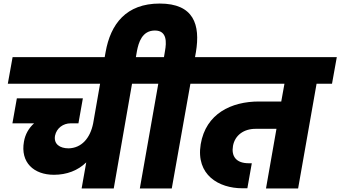

<svg xmlns="http://www.w3.org/2000/svg" viewBox="-20 -1062 1918 1082"><path d="M24 -590H544L505 -367C488 -282 439 -228 367 -226C317 -226 282 -250 290 -297C299 -341 337 -367 378 -367H422L447 -508H75L50 -367H172C142 -340 122 -305 115 -264C94 -147 170 -77 284 -77C356 -77 419 -101 466 -147L440 0H621L724 -590H811L838 -740H51Z M563 -701H739L752 -776C761 -821 780 -890 853 -890C923 -890 918 -821 910 -776L904 -740H811L784 -590H872L768 0H948L1053 -590H1139L1166 -740H1079L1084 -768C1110 -923 1072 -1042 880 -1042C691 -1042 603 -927 575 -768Z M1110 -590H1583L1565 -490H1439C1284 -490 1140 -422 1111 -249C1083 -76 1213 -1 1346 -1H1374L1399 -142H1382C1309 -142 1283 -183 1293 -240C1304 -300 1354 -336 1420 -336H1538L1479 0H1660L1764 -590H1851L1878 -740H1137Z"/></svg>

Font: SVN-Poppins ExtraBold
Style: Italic
Weight: 800
Italic angle: -10°
Designer: Ninad Kale (Devanagari), Jonny Pinhorn (Latin)
Foundry: Indian Type Foundry
Version: Version 3.002 2017